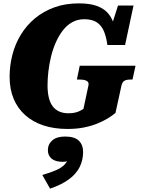

<svg xmlns="http://www.w3.org/2000/svg" viewBox="-20 -748 837 1139"><path d="M262 -242Q262 -281 267 -324Q272 -367 282.5 -411Q293 -455 310.5 -495Q328 -535 352 -566.5Q376 -598 408 -616Q440 -634 480 -634Q527 -634 555 -615Q583 -596 597 -561.5Q611 -527 617 -481H722L772 -715H680L626 -545L669 -523Q666 -571 654 -609Q642 -647 617 -673.5Q592 -700 551 -714Q510 -728 448 -728Q367 -728 301.5 -704Q236 -680 186.5 -638.5Q137 -597 103.5 -542Q70 -487 53.5 -423Q37 -359 37 -292Q37 -220 60.5 -163Q84 -106 129 -65.5Q174 -25 237.5 -4Q301 17 381 17Q433 17 476.5 8.5Q520 0 556 -14.5Q592 -29 619 -45.5Q646 -62 665 -78L700 -238Q705 -261 717.5 -268.5Q730 -276 752 -276H766L784 -358H453L436 -276H452Q470 -276 482.5 -273Q495 -270 501.5 -262Q508 -254 504 -238L475 -102Q469 -98 457 -91.5Q445 -85 427.5 -80.5Q410 -76 386 -76Q355 -76 331.5 -86.5Q308 -97 292.5 -117.5Q277 -138 269.5 -169.5Q262 -201 262 -242ZM277 371 231 290Q279 276 310.5 262.5Q342 249 360.5 231Q379 213 386 187Q389 183 392.5 184Q396 185 398.5 188.5Q401 192 401 197Q391 204 379 208Q367 212 353 212Q309 212 286.5 193.5Q264 175 264 143Q264 108 290 85Q316 62 366 62Q422 62 447.5 86.5Q473 111 473 154Q473 202 452.5 243Q432 284 388.5 316Q345 348 277 371Z"/></svg>

Font: Roboto Serif ExtraBold
Style: Italic
Weight: 800
Italic angle: -10°
Version: Version 1.007